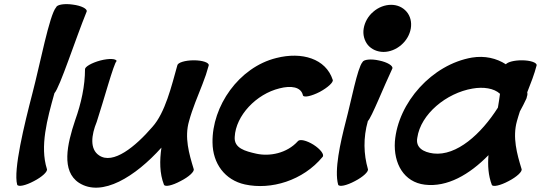

<svg xmlns="http://www.w3.org/2000/svg" viewBox="-20 -845 2583 917"><path d="M248 -810C216 -774 171 -537 135 -400C96 -250 43 -33 62 37C67 49 103 41 142 20C181 0 209 -26 204 -38C170 -146 205 -275 240 -400C266 -428 341 -660 394 -790C398 -803 368 -818 328 -823C288 -829 252 -823 248 -810Z M386 -514C386 -435 368 -352 339 -271C300 -155 272 -28 357 28C467 99 627 -2 751 -140C742 -78 742 -17 763 37C768 49 803 41 842 20C882 0 910 -26 905 -38C883 -110 860 -189 883 -267C899 -326 924 -384 947 -443C959 -473 969 -503 977 -533C979 -546 947 -557 906 -557C864 -557 829 -546 827 -533C799 -433 769 -307 708 -239C627 -145 520 -57 453 -103C408 -133 416 -200 442 -263C474 -360 525 -548 537 -553C536 -565 501 -567 459 -556C418 -545 385 -526 386 -514Z M1569 -464C1536 -565 1422 -599 1300 -568C1121 -524 992 -338 995 -164C996 -64 1054 15 1150 36C1274 63 1427 18 1521 -96C1530 -107 1510 -133 1477 -154C1445 -174 1412 -182 1403 -171C1350 -112 1267 -97 1204 -111C1151 -123 1097 -137 1101 -191C1106 -293 1204 -396 1315 -423C1369 -437 1418 -431 1427 -389C1432 -378 1468 -386 1507 -406C1546 -427 1574 -453 1569 -464Z M1942 -709C1947 -739 1940 -768 1922 -789C1904 -810 1878 -822 1848 -822C1818 -822 1787 -810 1763 -789C1738 -768 1722 -739 1717 -709C1712 -680 1720 -651 1737 -630C1755 -609 1782 -597 1812 -597C1841 -597 1872 -609 1896 -630C1921 -651 1937 -680 1942 -709ZM1711 -548C1687 -520 1657 -361 1632 -267C1605 -162 1576 -33 1595 37C1600 49 1636 41 1675 20C1714 0 1742 -26 1737 -38C1717 -108 1714 -186 1737 -267C1754 -282 1814 -434 1854 -518C1858 -531 1830 -548 1791 -556C1752 -565 1716 -561 1711 -548Z M2471 -38C2449 -110 2427 -189 2449 -267C2453 -282 2458 -297 2463 -313C2474 -333 2485 -354 2494 -374C2495 -377 2496 -379 2496 -382C2499 -390 2500 -397 2498 -404C2515 -447 2532 -490 2543 -533C2545 -546 2513 -557 2472 -557C2436 -557 2405 -549 2396 -538C2351 -567 2295 -580 2234 -570C2043 -537 1881 -355 1866 -169C1859 -64 1909 25 2009 37C2116 50 2222 -11 2313 -104C2309 -55 2312 -7 2329 38C2334 49 2370 41 2409 20C2448 0 2476 -26 2471 -38ZM2050 -112C2002 -118 1964 -140 1973 -187C1989 -300 2112 -401 2237 -422C2288 -431 2339 -424 2368 -397C2365 -375 2362 -353 2358 -331C2278 -205 2161 -99 2050 -112Z"/></svg>

Font: Nupuram Black Oblique
Style: Regular
Weight: 900
Designer: Santhosh Thottingal (santhosh.thottingal@gmail.com)
Foundry: SMC
Version: Version 1.000